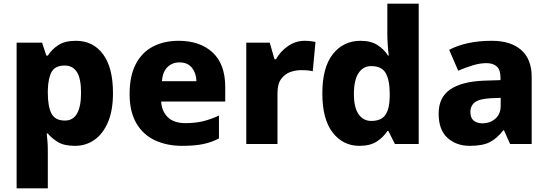

<svg xmlns="http://www.w3.org/2000/svg" viewBox="-20 -780 2968 1040"><path d="M391 -559Q484 -559 538 -486.5Q592 -414 592 -276Q592 -182 565 -118.5Q538 -55 491.5 -22.5Q445 10 386 10Q326 10 292 -11.5Q258 -33 239 -57H233Q235 -39 237 -16Q239 7 239 34V240H70V-549H208L231 -479H239Q260 -512 295.5 -535.5Q331 -559 391 -559ZM330 -425Q280 -425 260.5 -392Q241 -359 239 -292V-277Q239 -204 258.5 -165.5Q278 -127 332 -127Q419 -127 419 -278Q419 -355 396.5 -390Q374 -425 330 -425Z M947 -559Q1064 -559 1132 -495.5Q1200 -432 1200 -309V-230H853Q856 -177 889 -145Q922 -113 985 -113Q1036 -113 1078.5 -123Q1121 -133 1166 -154V-30Q1126 -9 1080 0.5Q1034 10 966 10Q884 10 819.5 -20Q755 -50 718.5 -112.5Q682 -175 682 -271Q682 -368 715 -432Q748 -496 808 -527.5Q868 -559 947 -559ZM952 -442Q913 -442 887 -416.5Q861 -391 857 -340H1044Q1043 -383 1020 -412.5Q997 -442 952 -442Z M1630 -559Q1646 -559 1663 -557Q1680 -555 1689 -553L1674 -394Q1663 -397 1648.5 -398.5Q1634 -400 1610 -400Q1582 -400 1553 -390Q1524 -380 1503.5 -353Q1483 -326 1483 -275V0H1314V-549H1441L1467 -459H1475Q1498 -501 1539.5 -530Q1581 -559 1630 -559Z M1927 10Q1838 10 1782 -62Q1726 -134 1726 -274Q1726 -415 1783 -487Q1840 -559 1933 -559Q1989 -559 2024.5 -536Q2060 -513 2082 -479H2086Q2083 -498 2080.5 -532.5Q2078 -567 2078 -598V-760H2248V0H2119L2084 -70H2078Q2057 -37 2021 -13.5Q1985 10 1927 10ZM1991 -125Q2045 -125 2067.5 -157.5Q2090 -190 2091 -257V-272Q2091 -345 2069.5 -383.5Q2048 -422 1990 -422Q1947 -422 1922 -384Q1897 -346 1897 -271Q1897 -197 1922.5 -161Q1948 -125 1991 -125Z M2644 -559Q2747 -559 2803.5 -509Q2860 -459 2860 -363V0H2743L2710 -74H2706Q2671 -29 2632 -9.5Q2593 10 2524 10Q2452 10 2404 -33Q2356 -76 2356 -165Q2356 -252 2418 -295Q2480 -338 2600 -343L2691 -346V-359Q2691 -402 2671 -420Q2651 -438 2615 -438Q2580 -438 2540.5 -426Q2501 -414 2462 -397L2413 -510Q2458 -534 2516 -546.5Q2574 -559 2644 -559ZM2641 -248Q2578 -245 2553 -226.5Q2528 -208 2528 -173Q2528 -141 2546 -126.5Q2564 -112 2593 -112Q2634 -112 2663 -137Q2692 -162 2692 -206V-250Z"/></svg>

Font: Noto Sans Lao Looped ExtraBold
Style: Regular
Weight: 800
Designer: Mark Frömberg, Ben Mitchell
Foundry: The Fontpad Ltd
Version: Version 1.002; ttfautohint (v1.8.4.7-5d5b)